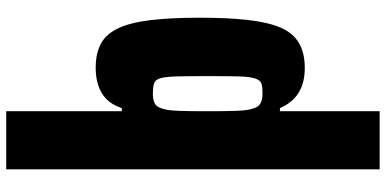

<svg xmlns="http://www.w3.org/2000/svg" viewBox="-332 -613 1242 618"><g transform="rotate(-90 289.0 -304.0)"><path d="M53 297V-905H240V-533H250Q261 -565 279 -582.5Q297 -600 322.5 -608.5Q348 -617 379 -617Q426 -617 457 -600.5Q488 -584 506.5 -545.5Q525 -507 533 -442.5Q541 -378 541 -282Q541 -190 533.5 -125.5Q526 -61 509 -21.5Q492 18 460 37Q428 56 379 56Q332 56 300 36.5Q268 17 250 -24H240V297ZM296 -80Q316 -80 327.5 -83Q339 -86 345 -102.5Q351 -119 352 -155Q353 -191 353 -256Q353 -321 352 -357Q351 -393 346 -409.5Q341 -426 328.5 -429.5Q316 -433 296 -433Q273 -433 261.5 -424.5Q250 -416 245 -389Q242 -376 241 -344Q240 -312 240 -256Q240 -204 241 -172Q242 -140 244 -130Q249 -99 261 -89.5Q273 -80 296 -80Z"/></g></svg>

Font: Farlight84_Sys_V01
Style: Bold
Weight: 700
Designer: Monotype Design Team, Nadine Chahine and Nizar Qandah
Foundry: Monotype Imaging Inc.
Version: Version 2.004;October 31, 2024;FontCreator 14.0.0.2814 64-bi